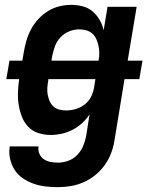

<svg xmlns="http://www.w3.org/2000/svg" viewBox="-20 -548 640 791"><path d="M218 223Q192 223 166.5 220Q141 217 117.5 208.5Q94 200 73.5 186Q53 172 40 151.5Q27 131 21.5 106Q16 81 20 55H139Q136 71 142 85Q148 99 160 107.5Q172 116 187.5 119Q203 122 219 122Q240 122 261 114.5Q282 107 298 90.5Q314 74 322.5 53.5Q331 33 335 12L349 -77Q336 -57 318 -40.5Q300 -24 278.5 -13Q257 -2 234 3Q211 8 189 8Q162 8 137.5 0Q113 -8 96 -26Q79 -44 70 -67.5Q61 -91 57 -116.5Q53 -142 54 -168.5Q55 -195 59 -222H6L19 -298H72L78 -333Q82 -357 89 -381Q96 -405 108 -427.5Q120 -450 138 -469.5Q156 -489 178 -502.5Q200 -516 224.5 -522Q249 -528 273 -528Q297 -528 320.5 -522Q344 -516 361.5 -501Q379 -486 390.5 -466Q402 -446 407 -423L423 -520H543L506 -298H567L554 -222H493L452 28Q448 55 438.5 81Q429 107 412.5 130.5Q396 154 373.5 172.5Q351 191 325 202.5Q299 214 272 218.5Q245 223 218 223ZM192 -298H386Q389 -313 389 -328.5Q389 -344 386 -358.5Q383 -373 377 -386.5Q371 -400 360.5 -409.5Q350 -419 335.5 -423Q321 -427 305 -427Q285 -427 264.5 -418.5Q244 -410 229 -394Q214 -378 206.5 -357.5Q199 -337 195 -317ZM253 -93Q273 -93 293 -99Q313 -105 330 -118.5Q347 -132 356 -151Q365 -170 368 -190L373 -222H179V-217Q176 -202 175 -187Q174 -172 176.5 -158Q179 -144 184.5 -131.5Q190 -119 200 -109.5Q210 -100 224 -96.5Q238 -93 253 -93Z"/></svg>

Font: Iosevka Etoile
Style: Bold Italic
Weight: 700
Italic angle: -9°
Designer: Belleve Invis
Foundry: Belleve Invis
Version: Version 28.1.0; ttfautohint (v1.8.4)